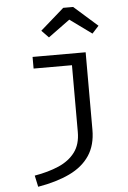

<svg xmlns="http://www.w3.org/2000/svg" viewBox="-65 -857 746 1120"><g transform="rotate(-5 307.5 -296.5)"><path d="M456.4 -540V-86.7Q456.4 3.6 415.6 64.6Q374.9 125.6 297.9 162.3Q221 199 112.3 217.4L97.9 150.8Q177.9 137.4 239.5 110.8Q301 84.1 335.6 37.9Q370.3 -8.2 370.3 -81V-471.8H145.6V-540ZM250.8 -645.1 209.7 -687.7 348.7 -809.7H406.7L544.6 -687.7L505.6 -645.1L377.9 -737.9Z"/></g></svg>

Font: FiraCode Nerd Font Mono
Style: Regular
Weight: 400
Monospace: yes
Designer: Carrois Corporate, Edenspiekermann AG, Nikita Prokopov
Foundry: Carrois Corporate, Edenspiekermann AG, Nikita Prokopov
Version: Version 6.002;Nerd Fonts 3.4.0